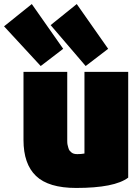

<svg xmlns="http://www.w3.org/2000/svg" viewBox="-75 -902 684 948"><path d="M558 -25Q491 26 301 26Q165 26 103 -33Q41 -92 41 -211V-547H257V-278Q257 -269 257 -252.5Q257 -236 257 -228Q257 -220 257 -207Q257 -194 258.5 -187.5Q260 -181 262.5 -172Q265 -163 268.5 -158.5Q272 -154 277.5 -149.5Q283 -145 290 -143Q297 -141 307 -141Q326 -141 342 -144V-547H558ZM175 -778 304 -882 459 -661 348 -576ZM-55 -772 82 -882 237 -661 126 -576Z"/></svg>

Font: Repo
Style: ExtraBlack
Weight: 1000
Designer: Stefan Peev
Foundry: Context Ltd
Version: Version 001.000